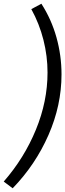

<svg xmlns="http://www.w3.org/2000/svg" viewBox="-37 -886 351 1030"><path d="M-17 88Q93 -38 155.5 -190Q218 -342 218 -497Q218 -585 196 -672Q174 -759 131 -837L185 -866Q239 -782 266 -685Q293 -588 293 -487Q293 -321 223 -161.5Q153 -2 31 124Z"/></svg>

Font: Bitter Pro
Style: Italic
Weight: 400
Italic angle: -9°
Designer: Sol Matas, and Bitter project Authors
Foundry: Sol Matas
Version: Version 1.010